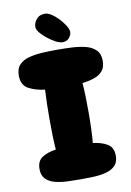

<svg xmlns="http://www.w3.org/2000/svg" viewBox="-97 -959 695 1016"><g transform="rotate(-10 250.5 -451.0)"><path d="M251 -3Q216 -3 180 -4.5Q144 -6 114 -14Q84 -22 65.5 -41Q47 -60 47 -94Q47 -138 77 -156.5Q107 -175 150 -181Q147 -216 146 -257.5Q145 -299 145 -347Q145 -391 146 -430.5Q147 -470 149 -503Q98 -509 61.5 -529Q25 -549 25 -600Q25 -638 45 -658.5Q65 -679 98.5 -687.5Q132 -696 171.5 -698Q211 -700 250 -700Q289 -700 329 -698Q369 -696 402 -687.5Q435 -679 455.5 -658.5Q476 -638 476 -600Q476 -566 459 -546Q442 -526 413 -516.5Q384 -507 350 -503Q353 -470 354 -431Q355 -392 355 -347Q355 -299 353.5 -257.5Q352 -216 349 -181Q394 -176 425.5 -157.5Q457 -139 457 -94Q457 -60 438.5 -41Q420 -22 389.5 -14Q359 -6 323 -4.5Q287 -3 251 -3ZM284 -734Q269 -734 248 -745Q227 -756 206 -772.5Q185 -789 170.5 -806.5Q156 -824 156 -838Q155 -858 171 -878.5Q187 -899 218 -899Q233 -899 253 -886Q273 -873 291 -853.5Q309 -834 321 -814.5Q333 -795 333 -781Q333 -765 320 -749.5Q307 -734 284 -734Z"/></g></svg>

Font: Cherry Bomb One
Style: Regular
Weight: 400
Designer: satsuyako
Foundry: satsuyako
Version: Version 4.100; ttfautohint (v1.8.3)